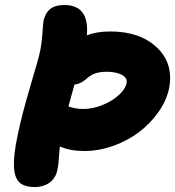

<svg xmlns="http://www.w3.org/2000/svg" viewBox="-20 -772 696 763"><path d="M118.2 -28.8Q75.7 -28.8 56.4 -47.9Q37.1 -66.9 35.4 -111.1Q33.7 -155.3 48.8 -228Q65.4 -311.5 100.1 -428Q134.8 -544.4 139.2 -567.9Q146.5 -605 148.7 -641.1Q150.9 -677.2 152.8 -688Q159.2 -719.2 178.7 -735.6Q198.2 -752 235.8 -752Q335.4 -752 325.2 -631.8Q365.2 -647 418 -647Q536.1 -647 603.5 -583.3Q670.9 -519.5 651.9 -420.9Q642.1 -373 610.1 -327.4Q578.1 -281.7 533.2 -247.6Q488.3 -213.4 430.7 -192.6Q373 -171.9 314.9 -171.9Q259.3 -171.9 217.8 -189.9Q216.3 -177.2 215.1 -158.7Q213.9 -140.1 212.4 -125.7Q210.9 -111.3 208 -97.2Q202.1 -65.4 178 -47.1Q153.8 -28.8 118.2 -28.8ZM317.9 -454.1Q297.9 -438 275.9 -436Q258.8 -374.5 252 -349.1Q279.8 -338.9 311 -338.9Q347.7 -338.9 386.2 -354.2Q424.8 -369.6 451.4 -393.6Q478 -417.5 482.9 -440.9Q487.3 -462.9 463.6 -474.9Q439.9 -486.8 403.8 -486.8Q376 -486.8 356.9 -479.7Q337.9 -472.7 317.9 -454.1Z"/></svg>

Font: Shantell Sans Bouncy
Style: Italic
Weight: 800
Italic angle: -11.31°
Designer: Stephen Nixon, Anya Danilova, Shantell Martin
Foundry: Arrow Type
Version: Version 1.006;[9816181b4]